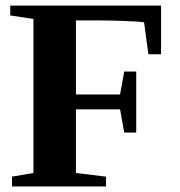

<svg xmlns="http://www.w3.org/2000/svg" viewBox="-20 -675 651 695"><path d="M254.9 -279.3V-48.8L363.8 -35.6V0H23.4V-35.6L101.1 -48.8V-606.4L17.1 -619.1V-654.8H563V-478.5H517.1L501.5 -594.2Q477.5 -597.7 422.4 -599.4Q367.2 -601.1 335.4 -601.1H254.9V-333H414.6L429.7 -416H473.1V-195.3H429.7L414.6 -279.3Z"/></svg>

Font: Liberation Serif
Style: Bold
Weight: 700
Designer: Steve Matteson
Foundry: Ascender Corporation
Version: Version 2.1.5